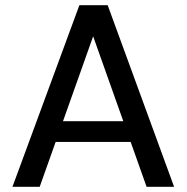

<svg xmlns="http://www.w3.org/2000/svg" viewBox="-20 -720 719 740"><path d="M28 0 286 -700H395L651 0H545L339 -580L133 0ZM145 -173 172 -253H502L529 -173Z"/></svg>

Font: DM Sans 12pt Medium
Style: Regular
Weight: 500
Version: Version 4.004;gftools[0.9.30]